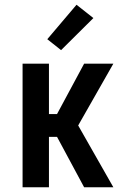

<svg xmlns="http://www.w3.org/2000/svg" viewBox="-20 -788 540 808"><path d="M75 0V-520H186V-308H220L334 -520H457L309 -260L457 0H334L220 -212H186V0ZM237 -577 179 -623 302 -768 373 -712Z"/></svg>

Font: Iosevka SS18
Style: Bold
Weight: 700
Monospace: yes
Designer: Belleve Invis
Foundry: Belleve Invis
Version: Version 25.1.1; ttfautohint (v1.8.4)